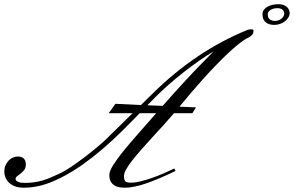

<svg xmlns="http://www.w3.org/2000/svg" viewBox="-102 -875 1372 896"><path d="M1250 -816.4Q1250 -804.2 1243.9 -793.7Q1237.8 -783.2 1227.5 -775.4Q1217.3 -767.6 1204.3 -763.2Q1191.4 -758.8 1177.7 -758.8Q1168 -758.8 1158.4 -761Q1148.9 -763.2 1140.9 -768.8Q1132.8 -774.4 1127.9 -783.9Q1123 -793.5 1123 -808.6Q1123 -820.8 1129.9 -829.8Q1136.7 -838.9 1147.7 -844.5Q1158.7 -850.1 1171.6 -852.8Q1184.6 -855.5 1197.3 -855.5Q1217.8 -855.5 1232.4 -845.9Q1247.1 -836.4 1250 -816.4ZM1224.6 -812.5Q1223.1 -825.2 1214.4 -831.1Q1205.6 -836.9 1192.4 -836.9Q1184.6 -836.9 1176.8 -835.2Q1168.9 -833.5 1162.4 -829.8Q1155.8 -826.2 1151.6 -820.8Q1147.5 -815.4 1147.5 -807.6Q1147.5 -790 1158.2 -783.7Q1168.9 -777.3 1180.7 -777.3Q1189 -777.3 1197 -780Q1205.1 -782.7 1211.2 -787.6Q1217.3 -792.5 1220.9 -798.8Q1224.6 -805.2 1224.6 -812.5ZM516.6 -346.7H405.3L436.5 -390.6L555.7 -384.8L610.4 -438.5Q711.4 -538.1 822 -612.3Q932.6 -686.5 1052.7 -735.4Q1055.2 -736.3 1060.1 -737.3Q1064.9 -738.3 1070.3 -738.3Q1074.7 -738.3 1077.9 -737.1Q1081.1 -735.8 1081.1 -731.4Q1081.1 -723.6 1078.4 -718.3Q1075.7 -712.9 1071.8 -709.2Q1067.9 -705.6 1063.7 -703.1Q1059.6 -700.7 1056.6 -699.2Q1037.6 -690.4 1013.2 -670.9Q988.8 -651.4 960.9 -625.2Q933.1 -599.1 903.3 -568.1Q873.5 -537.1 844 -504.2Q814.5 -471.2 786.6 -438.5Q758.8 -405.8 735.4 -377L812.5 -374L795.9 -346.7H710Q685.5 -317.9 658.9 -288.8Q632.3 -259.8 606.4 -231.4Q580.6 -203.1 557.1 -176.5Q533.7 -149.9 515.6 -127Q497.6 -104 487.1 -85.4Q476.6 -66.9 476.6 -54.7Q476.6 -34.7 483.4 -28.6Q490.2 -22.5 508.8 -22.5Q529.3 -22.5 555.7 -29.1Q582 -35.6 609.6 -45.4Q637.2 -55.2 663.8 -66.9Q690.4 -78.6 711.9 -88.9L716.8 -77.1Q642.6 -41 582.5 -20Q522.5 1 480.5 1Q468.8 1 456.1 -1Q443.4 -2.9 432.6 -9.3Q421.9 -15.6 415 -27.3Q408.2 -39.1 408.2 -58.6Q408.2 -75.7 425.8 -104Q443.4 -132.3 473.4 -169.4Q503.4 -206.5 543 -251.2Q582.5 -295.9 627 -346.7H549.8Q509.3 -304.7 466.6 -262.5Q423.8 -220.2 378.4 -181.2Q333 -142.1 284.7 -107.7Q236.3 -73.2 184.6 -46.9Q157.2 -33.2 133.8 -23.9Q110.4 -14.6 89.1 -9.3Q67.9 -3.9 48.1 -1.5Q28.3 1 8.8 1Q-16.1 1 -33.4 -6.1Q-50.8 -13.2 -61.5 -24.2Q-72.3 -35.2 -77.1 -48.3Q-82 -61.5 -82 -74.2Q-82 -89.4 -76.7 -102.3Q-71.3 -115.2 -62.5 -124.8Q-53.7 -134.3 -42.2 -139.4Q-30.8 -144.5 -18.6 -144.5Q-11.7 -144.5 -4.9 -142.8Q2 -141.1 7.1 -137Q12.2 -132.8 15.4 -125.5Q18.6 -118.2 18.6 -107.4Q18.6 -91.8 11 -82Q3.4 -72.3 -5.4 -65.4Q-14.2 -58.6 -21.7 -53Q-29.3 -47.4 -29.3 -40Q-29.3 -34.7 -24.9 -31Q-20.5 -27.3 -14.2 -25.1Q-7.8 -22.9 -0.5 -22.2Q6.8 -21.5 12.7 -21.5Q36.1 -21.5 55.9 -24.2Q75.7 -26.9 94.5 -32.2Q113.3 -37.6 132.6 -45.7Q151.9 -53.7 174.8 -64.5Q189 -70.8 208 -82.5Q227.1 -94.2 248.8 -109.4Q270.5 -124.5 293 -141.6Q315.4 -158.7 336.4 -175.8Q357.4 -192.9 375.2 -208.7Q393.1 -224.6 405.3 -237.3ZM585.9 -383.8 657.2 -380.9Q678.7 -405.3 697 -425.8Q715.3 -446.3 732.4 -465.1Q749.5 -483.9 766.4 -502.2Q783.2 -520.5 802.5 -540.8Q821.8 -561 844.2 -583.7Q866.7 -606.4 894.5 -634.8Q864.7 -617.7 828.6 -592.5Q792.5 -567.4 755.9 -538.6Q719.2 -509.8 685.3 -480Q651.4 -450.2 626 -424.8Z"/></svg>

Font: Meie Script
Style: Regular
Weight: 400
Version: Version 1.001